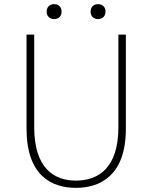

<svg xmlns="http://www.w3.org/2000/svg" viewBox="-20 -893 734 926"><path d="M241 -801C262 -801 277 -814 277 -837C277 -860 262 -873 241 -873C221 -873 205 -860 205 -837C205 -814 221 -801 241 -801ZM453 -801C473 -801 489 -814 489 -837C489 -860 473 -873 453 -873C432 -873 417 -860 417 -837C417 -814 432 -801 453 -801ZM346 13C464 13 587 -47 587 -272V-726H551V-280C551 -81 453 -22 346 -22C241 -22 145 -81 145 -280V-726H108V-272C108 -47 228 13 346 13Z"/></svg>

Font: SSpoqa Han Sans Neo Thin
Style: Regular
Weight: 100
Designer: [Spoqa Han Sans Neo] Dong-huui Kim  Younghwa Kang  Yujin Lee  [Noto Sans] Ryoko NISHIZUKA  (kana & ideographs); Paul D. 
Foundry: Spoqa (http://www.spoqa-han-sans.com)
Version: Version 1.000